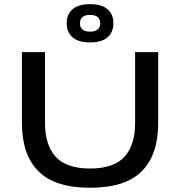

<svg xmlns="http://www.w3.org/2000/svg" viewBox="-20 -891 870 928"><path d="M415.5 16.5Q246 16.5 166 -63Q86 -142.5 86 -296.5V-639H197.5V-297.5Q197.5 -190 249.2 -133.2Q301 -76.5 415.5 -76.5Q530 -76.5 581.5 -133.2Q633 -190 633 -297.5V-639H744.5V-296.5Q744.5 -142.5 665 -63Q585.5 16.5 415.5 16.5ZM302.5 -777.5V-779.5Q302.5 -821.5 330.5 -846.2Q358.5 -871 415.5 -871Q472 -871 500 -846.2Q528 -821.5 528 -779.5V-777.5Q528 -736 500 -711Q472 -686 415.5 -686Q358.5 -686 330.5 -711Q302.5 -736 302.5 -777.5ZM366.5 -778Q366.5 -759 379 -748.5Q391.5 -738 415.5 -738Q439.5 -738 452 -748.5Q464.5 -759 464.5 -778V-779.5Q464.5 -798.5 452 -808.8Q439.5 -819 415.5 -819Q391.5 -819 379 -808.8Q366.5 -798.5 366.5 -779.5Z"/></svg>

Font: Anek Latin Expanded Medium
Style: Regular
Weight: 500
Width: 7
Designer: Yesha Goshar
Foundry: Ek Type
Version: Version 1.003